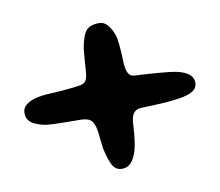

<svg xmlns="http://www.w3.org/2000/svg" viewBox="-58 -609 679 593"><g transform="rotate(-10 281.0 -312.0)"><path d="M280 -84.5Q258.5 -84.5 248.8 -105Q239 -125.5 232.5 -157.5Q231.5 -165 230.8 -171.8Q230 -178.5 229.2 -184.5Q228.5 -190.5 228 -196.2Q227.5 -202 227 -206.5Q224 -228 218.2 -238.5Q212.5 -249 202.2 -252.5Q192 -256 175 -256Q168 -256 154.8 -256.2Q141.5 -256.5 126 -256.5Q110.5 -256.5 96 -257.2Q81.5 -258 72 -259Q45.5 -263.5 29 -274.2Q12.5 -285 12.5 -306.5Q12.5 -321 23.8 -330.8Q35 -340.5 55 -345.8Q75 -351 101.5 -352Q121.5 -353 141.5 -354.5Q161.5 -356 177.5 -358Q193.5 -360 201.5 -362Q211.5 -365 216.2 -373.8Q221 -382.5 222 -405Q222.5 -412 223 -419.8Q223.5 -427.5 224.2 -435.8Q225 -444 225.8 -453Q226.5 -462 227.5 -472Q234.5 -511.5 247 -525.8Q259.5 -540 287.5 -540Q305 -540 317 -523.2Q329 -506.5 334 -488Q336 -477.5 337 -467.5Q338 -457.5 338.8 -448.2Q339.5 -439 340 -430.5Q340.5 -422 340.5 -414Q341 -387.5 347.2 -374.8Q353.5 -362 366 -361.5Q376.5 -361 394.2 -360Q412 -359 432 -357.5Q452 -356 470.5 -354Q489 -352 500 -349.5Q525 -343.5 536.8 -333Q548.5 -322.5 548.5 -308Q548.5 -290 533.2 -281Q518 -272 491.5 -268Q472 -265 449.2 -263.2Q426.5 -261.5 405.8 -260.8Q385 -260 370 -259.5Q355.5 -259.5 346.5 -248.5Q337.5 -237.5 337 -209Q336.5 -202 336 -194.8Q335.5 -187.5 334.8 -180.2Q334 -173 333 -165.8Q332 -158.5 331 -152Q326.5 -123.5 314 -104Q301.5 -84.5 280 -84.5Z"/></g></svg>

Font: Gluten Thin Medium
Style: Regular
Weight: 500
Version: Version 1.300